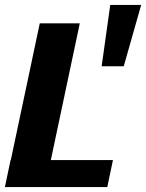

<svg xmlns="http://www.w3.org/2000/svg" viewBox="-22 -762 595 782"><path d="M-2 0 21 -110H22L140 -667H303L185 -110H438L415 0ZM427 -742H553L482 -492H392Z"/></svg>

Font: Epunda Sans ExtraBold
Style: Italic
Weight: 800
Italic angle: -12.0243°
Designer: Simon Atzbach
Foundry: typofactur
Version: Version 2.204; ttfautohint (v1.8.4.7-5d5b)